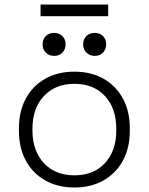

<svg xmlns="http://www.w3.org/2000/svg" viewBox="-20 -818 660 852"><path d="M310 14Q236 14 180.5 -17.5Q125 -49 94.5 -105.5Q64 -162 64 -237V-249Q64 -324 94.5 -380.5Q125 -437 180.5 -468.5Q236 -500 310 -500Q384 -500 439.5 -468.5Q495 -437 525.5 -380.5Q556 -324 556 -249V-237Q556 -162 525.5 -105.5Q495 -49 439.5 -17.5Q384 14 310 14ZM310 -40Q396 -40 446 -94.5Q496 -149 496 -239V-247Q496 -337 446 -391.5Q396 -446 310 -446Q225 -446 174.5 -391.5Q124 -337 124 -247V-239Q124 -149 174.5 -94.5Q225 -40 310 -40ZM400 -570Q378 -570 363.5 -584.5Q349 -599 349 -621Q349 -644 363.5 -658Q378 -672 400 -672Q423 -672 437 -658Q451 -644 451 -621Q451 -599 437 -584.5Q423 -570 400 -570ZM220 -570Q198 -570 183.5 -584.5Q169 -599 169 -621Q169 -644 183.5 -658Q198 -672 220 -672Q243 -672 257 -658Q271 -644 271 -621Q271 -599 257 -584.5Q243 -570 220 -570ZM160 -746V-798H460V-746Z"/></svg>

Font: Space Grotesk Light Light
Style: Regular
Weight: 300
Version: Version 2.000